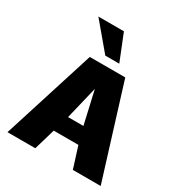

<svg xmlns="http://www.w3.org/2000/svg" viewBox="-219 -1129 1210 1284"><g transform="rotate(30 386.0 -487.0)"><path d="M26.4 0 251.5 -710.9H525.4L746.1 0H531.2L479.5 -163.6H289.1L241.2 0ZM326.7 -290H445.3L387.7 -543ZM336.9 -770.5 166 -973.6H363.3L444.8 -770.5Z"/></g></svg>

Font: Comme Black
Style: Regular
Weight: 900
Version: Version 1.000;gftools[0.9.27]